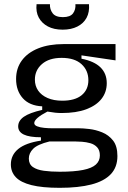

<svg xmlns="http://www.w3.org/2000/svg" viewBox="-20 -730 612 919"><path d="M266 169Q182 169 130.5 156Q79 143 55.5 118Q32 93 32 57Q32 12 67.5 -17Q103 -46 176 -57V-73Q121 -73 94 -86Q67 -99 67 -125Q67 -152 94 -171Q121 -190 182 -204V-221Q121 -224 89 -260Q57 -296 57 -352Q57 -403 84.5 -440.5Q112 -478 163 -498.5Q214 -519 285 -519H533V-441L370 -465V-449Q431 -437 461 -407.5Q491 -378 491 -332Q491 -289 466 -257Q441 -225 393 -207Q345 -189 275 -189Q260 -189 245 -190.5Q230 -192 207 -196Q176 -180 160 -166Q144 -152 144 -141Q144 -131 157.5 -125.5Q171 -120 191.5 -118Q212 -116 230 -116H358Q377 -116 407.5 -112.5Q438 -109 469 -96.5Q500 -84 521 -57.5Q542 -31 542 17Q542 70 510.5 103.5Q479 137 417.5 153Q356 169 266 169ZM266 92Q335 92 377.5 83.5Q420 75 439 57.5Q458 40 458 14Q458 -11 445 -25Q432 -39 412.5 -44.5Q393 -50 372.5 -51.5Q352 -53 337 -53H217Q160 -39 139 -18Q118 3 118 29Q118 56 137.5 69.5Q157 83 190.5 87.5Q224 92 266 92ZM278 -248Q339 -248 371 -274.5Q403 -301 403 -346Q403 -393 370 -423Q337 -453 275 -453Q215 -453 181 -423.5Q147 -394 147 -349Q147 -319 162.5 -296.5Q178 -274 207.5 -261Q237 -248 278 -248ZM155 -710H219Q218 -685 232 -666.5Q246 -648 281 -648Q316 -648 329.5 -666Q343 -684 341 -710H406Q409 -672 394.5 -645Q380 -618 350.5 -603Q321 -588 280 -588Q238 -588 209 -603.5Q180 -619 165.5 -646Q151 -673 155 -710Z"/></svg>

Font: Bricolage Grotesque 36pt
Style: Regular
Weight: 400
Designer: Mathieu Triay
Foundry: Atelier Triay
Version: Version 1.001;gftools[0.9.33.dev8+g029e19f]